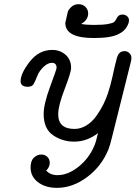

<svg xmlns="http://www.w3.org/2000/svg" viewBox="-20 -676 652 923"><path d="M79.1 -286.1Q79.1 -323.2 123 -379.6Q167 -436 231 -436Q269 -436 295.4 -412.6Q321.8 -389.2 321.8 -350.1Q321.8 -328.1 290.8 -248Q259.8 -168 259.8 -127Q259.8 -56.2 337.9 -56.2Q368.7 -56.2 396.2 -73.5Q423.8 -90.8 443.8 -119.4Q463.9 -147.9 477.1 -174.6Q490.2 -201.2 499 -228Q510.3 -262.2 518.6 -298.6Q526.9 -335 531.5 -356Q536.1 -377 541.5 -396Q546.9 -415 555.9 -422.6Q564.9 -430.2 579.1 -430.2Q592.3 -430.2 602.1 -420.7Q611.8 -411.1 611.8 -397Q611.8 -388.2 607.9 -374L518.1 -15.1Q508.3 24.9 501 43Q467.8 124 398.4 175.5Q329.1 227.1 253.9 227.1Q198.7 227.1 162.8 200Q127 172.9 127 128.9Q127 96.7 143.1 81.8Q159.2 66.9 178.2 66.9Q196.3 66.9 207.8 78.4Q219.2 89.8 219.2 106.9Q219.2 127 202.1 144Q222.2 166 255.9 166Q306.6 166 356.9 126Q407.2 85.9 432.1 27.8Q440.9 9.8 451.2 -36.1Q397.9 4.9 336.9 4.9Q279.8 4.9 234.9 -26.1Q189.9 -57.1 189.9 -127.9Q189.9 -175.8 220.9 -259.3Q252 -342.8 252 -350.1Q252 -374 229 -374Q210.9 -374 190.9 -356Q168.9 -335.9 158.9 -310.1Q148.9 -284.2 141.4 -271.5Q133.8 -258.8 112.8 -258.8Q79.1 -259.3 79.1 -286.1ZM293.9 -565.9 306.2 -620.1Q311 -632.3 324.5 -644Q337.9 -655.8 357.9 -655.8Q377.9 -655.8 390.9 -642.8Q403.8 -629.9 403.8 -611.8Q403.8 -579.6 370.1 -561Q392.1 -556.2 429.2 -556.2H432.1Q474.1 -556.2 498.5 -560.5Q522.9 -564.9 528.6 -570.1Q534.2 -575.2 539.1 -584.7Q543.9 -594.2 546.9 -597.2Q554.7 -606 568.8 -606Q581.1 -606 590.6 -598.4Q600.1 -590.8 600.1 -577.9Q600.1 -564.9 588.6 -545.4Q577.1 -525.9 551.8 -513.2Q515.6 -493.2 433.1 -493.2H432.1Q293.9 -492.7 293.9 -565.9Z"/></svg>

Font: CMU Typewriter Text Variable Width
Style: Italic
Weight: 500
Italic angle: -14.04°
Version: Version 0.7.0